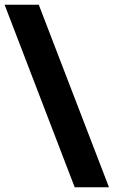

<svg xmlns="http://www.w3.org/2000/svg" viewBox="-20 -731 481 812"><path d="M295.9 61 -0.5 -710.9H144L440.9 61Z"/></svg>

Font: Vazirmatn RD UI
Style: Bold
Weight: 700
Designer: Saber Rastikerdar
Foundry: Saber Rastikerdar
Version: Version 33.003